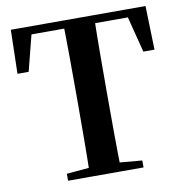

<svg xmlns="http://www.w3.org/2000/svg" viewBox="-82 -819 859 897"><g transform="rotate(-10 347.5 -370.5)"><path d="M169 0V-33L327 -47H366L527 -33V0ZM274 0Q276 -85 276.5 -171.5Q277 -258 277 -346V-394Q277 -481 276.5 -567.5Q276 -654 274 -741H422Q420 -656 419.5 -568.5Q419 -481 419 -394V-347Q419 -260 419.5 -173.5Q420 -87 422 0ZM23 -533 28 -741H667L673 -533H620L567 -741L634 -703H61L129 -741L76 -533Z"/></g></svg>

Font: Noto Serif SC ExtraLight
Style: Bold
Weight: 700
Version: Version 2.002-H1;hotconv 1.1.0;makeotfexe 2.6.0